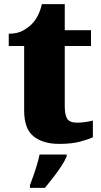

<svg xmlns="http://www.w3.org/2000/svg" viewBox="-20 -681 484 922"><path d="M264 10Q187 10 141.5 -26Q96 -62 96 -150V-460H22V-519Q65 -519 93 -535.5Q121 -552 135 -568Q149 -582 161.5 -606Q174 -630 181 -661H291V-536H417V-460H291V-170Q291 -130 302.5 -111Q314 -92 350 -92Q370 -92 390 -95Q410 -98 426 -102V-22Q408 -13 367 -1.5Q326 10 264 10ZM124 208Q131 189 140.5 162.5Q150 136 158 108.5Q166 81 170 61H300V71Q291 92 273.5 118.5Q256 145 235 172Q214 199 196 221H124Z"/></svg>

Font: Noto Serif Hentaigana Black
Style: Regular
Weight: 900
Designer: Kazuhiro Yamada
Foundry: nipponia
Version: Version 1.000; ttfautohint (v1.8.4.7-5d5b)